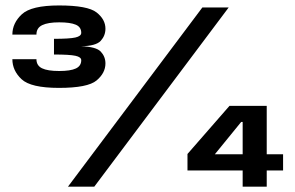

<svg xmlns="http://www.w3.org/2000/svg" viewBox="-20 -702 1108 722"><path d="M201.5 -371.5Q310 -371.5 343.2 -399.5Q376.5 -427.5 376.5 -463.5Q376.5 -489 359 -507.8Q341.5 -526.5 284.5 -528Q341 -529 358.8 -548.5Q376.5 -568 376.5 -594Q376.5 -629 343.2 -655.2Q310 -681.5 202 -681.5Q97.5 -681.5 62 -648.2Q26.5 -615 26.5 -572H117Q117 -597 138.8 -607.5Q160.5 -618 202.5 -618Q244 -618 264.8 -609.2Q285.5 -600.5 285.5 -578.5Q285.5 -566 263.5 -561Q241.5 -556 183 -556V-497Q242 -497 263.8 -492.2Q285.5 -487.5 285.5 -475.5Q285.5 -454 265.2 -444.5Q245 -435 202.5 -435Q159 -435 138 -445.2Q117 -455.5 117 -479.5H26.5Q26.5 -436.5 61.2 -404Q96 -371.5 201.5 -371.5ZM235.5 0H334.5L840 -674H741ZM892.5 0H983V-61H1044.5V-122H983V-304H843L685 -123V-61H892.5ZM788 -122 887 -243.5H892.5V-122Z"/></svg>

Font: Anybody Thin ExtraBold
Style: Regular
Weight: 800
Version: Version 1.113;gftools[0.9.25]